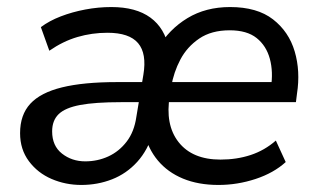

<svg xmlns="http://www.w3.org/2000/svg" viewBox="-20 -516 902 545"><path d="M211 9Q166 9 126.5 -8Q87 -25 62 -58.5Q37 -92 37 -138Q37 -190 66 -221.5Q95 -253 156 -268Q217 -283 312 -283H393L384 -226H323Q250 -226 207.5 -218Q165 -210 146.5 -192Q128 -174 128 -143Q128 -102 156 -80Q184 -58 222 -58Q257 -58 287.5 -72Q318 -86 339.5 -114Q361 -142 367 -184L387 -304Q397 -364 372 -393.5Q347 -423 285 -423Q241 -423 200 -411Q159 -399 120 -372L96 -439Q120 -457 152.5 -469.5Q185 -482 222 -489Q259 -496 296 -496Q366 -496 407 -466Q448 -436 459 -379H428Q460 -433 512 -464.5Q564 -496 633 -496Q710 -496 755 -461Q800 -426 816.5 -370Q833 -314 823 -250L820 -226H441L449 -283H767L749 -267Q756 -312 746 -349Q736 -386 708.5 -408Q681 -430 632 -430Q580 -430 545.5 -406.5Q511 -383 492 -347Q473 -311 466 -270L462 -245Q448 -162 487 -112.5Q526 -63 606 -63Q652 -63 691.5 -76Q731 -89 763 -117L791 -56Q757 -25 705.5 -8Q654 9 600 9Q543 9 499.5 -9Q456 -27 428 -60.5Q400 -94 389 -141H415Q400 -90 369.5 -56.5Q339 -23 298 -7Q257 9 211 9Z"/></svg>

Font: Nunito Sans 12pt Medium
Style: Italic
Weight: 500
Italic angle: -9°
Designer: Vernon Adams
Foundry: Vernon Adams
Version: Version 3.101;gftools[0.9.27]